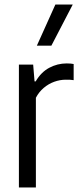

<svg xmlns="http://www.w3.org/2000/svg" viewBox="-20 -828 350 848"><path d="M63.5 0V-542.6H126.5L132.6 -468.5H137.6Q161.5 -509.5 197.7 -528.7Q233.8 -547.9 274.7 -547.9Q284.1 -547.9 292 -547.2Q299.9 -546.5 305.3 -545.3V-474Q296.5 -475.5 288.4 -475.8Q280.4 -476 270.6 -476Q244.9 -476 219.6 -466.9Q194.3 -457.8 173.1 -439.8Q151.9 -421.9 138.5 -396.2V0ZM142.8 -626.3 224.6 -808H301.3L206.9 -626.3Z"/></svg>

Font: Encode Sans Condensed Thin
Style: Regular
Weight: 100
Width: 3
Designer: Multiple Designers
Foundry: Impallari Type
Version: Version 3.002